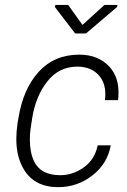

<svg xmlns="http://www.w3.org/2000/svg" viewBox="-20 -764 527 794"><path d="M221 10Q122.5 10 78.5 -63.5Q47.5 -115.5 47.5 -188.5Q47.5 -219.5 52.5 -254L56 -274.5Q75.5 -396.5 140.2 -467.2Q205 -538 308 -538Q387 -538 433.5 -487Q470 -446 470 -382.5Q470 -367 468.5 -350H414Q415.5 -362.5 415.5 -375Q415.5 -421.5 390 -451Q358.5 -488 300.5 -488.5Q224 -488.5 175.8 -427.5Q127.5 -366.5 113 -274.5Q108.5 -247.5 106 -228.5Q103.5 -209.5 103.5 -186.5Q103.5 -134.5 120.5 -97.5Q148 -39.5 229 -39.5Q281.5 -39.5 326.8 -72Q372 -104.5 384 -163H438Q424.5 -87 362 -38.5Q299.5 10 221 10ZM335.5 -625.5H291L207 -735L209 -743.5H262L321 -661L412 -743.5H466L464 -735Z"/></svg>

Font: Roberto Sans Light
Style: Italic
Weight: 300
Italic angle: -11°
Designer: Google
Version: Version 1.00;June 11, 2020;FontCreator 12.0.0.2522 64-bit; t